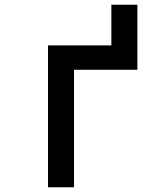

<svg xmlns="http://www.w3.org/2000/svg" viewBox="-20 -792 690 812"><path d="M451 -590V-772H561V-590ZM183 0V-600H561V-497H293V0Z"/></svg>

Font: Martian Mono SemiCondensed
Style: Regular
Weight: 400
Width: 4
Designer: Roman Shamin
Foundry: Evil Martians
Version: Version 1.000